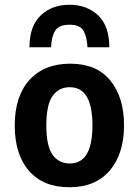

<svg xmlns="http://www.w3.org/2000/svg" viewBox="-20 -778 584 808"><path d="M272 10Q162 10 102 -59Q42 -128 42 -250Q42 -373 104 -441.5Q166 -510 276 -510Q386.5 -510 444.2 -439.2Q502 -368.5 502 -250Q502 -131.5 442.2 -60.8Q382.5 10 272 10ZM274 -90Q369 -90 369 -250Q369 -411 274 -411Q227 -411 201 -373.8Q175 -336.5 175 -250Q175 -164 201 -127Q227 -90 274 -90ZM104 -579Q104 -667.5 151 -712.8Q198 -758 272 -758Q345.5 -758 392.8 -713.5Q440 -669 440 -579H348Q346.5 -620.5 332.2 -647.2Q318 -674 272 -674Q228 -674 212.2 -648.8Q196.5 -623.5 195 -579Z"/></svg>

Font: Alatsi
Style: Regular
Weight: 400
Designer: Spyros Zevelakis, Eben Sorkin
Foundry: www.sorkintype.com
Version: Version 1.008; ttfautohint (v1.8.4.7-5d5b)